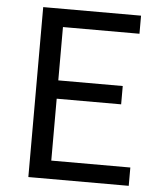

<svg xmlns="http://www.w3.org/2000/svg" viewBox="-52 -779 694 825"><g transform="rotate(5 294.5 -366.5)"><path d="M101 0V-733H523V-655H193V-425H471V-346H193V-79H534V0Z"/></g></svg>

Font: Noto Sans JP Thin
Style: Regular
Weight: 400
Version: Version 2.004-H2;hotconv 1.0.118;makeotfexe 2.5.65603